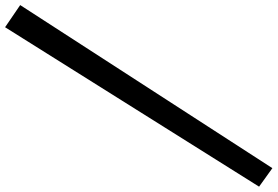

<svg xmlns="http://www.w3.org/2000/svg" viewBox="-204 -610 1066 737"><g transform="rotate(-90 328.5 -242.0)"><path d="M592 -755 677 -697 51 271 -20 220Z"/></g></svg>

Font: Lora
Style: Italic
Weight: 400
Italic angle: -3°
Designer: Olga Karpushina, Alexei Vanyashin (Cyrillic)
Foundry: Cyreal
Version: Version 3.008